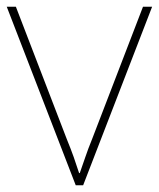

<svg xmlns="http://www.w3.org/2000/svg" viewBox="-20 -548 470 568"><path d="M204 0 0 -528H27L177 -138Q190 -106 198 -83.5Q206 -61 214 -36H216Q225 -61 232.5 -83.5Q240 -106 253 -138L403 -528H430L226 0Z"/></svg>

Font: Noto Sans Hebrew Thin Thin
Style: Regular
Weight: 250
Version: Version 3.001